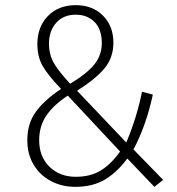

<svg xmlns="http://www.w3.org/2000/svg" viewBox="-20 -714 688 745"><path d="M420 -548Q420 -491 386 -449.5Q352 -408 279 -362L470 -161Q511 -258 531 -358L573 -347Q548 -229 498 -134L613 -16L579 11L474 -99Q435 -46 387.5 -17.5Q340 11 272 11Q220 11 177.5 -11.5Q135 -34 110.5 -75Q86 -116 86 -170Q86 -234 118.5 -279.5Q151 -325 217 -369Q166 -422 145.5 -458Q125 -494 125 -543Q125 -610 166 -652Q207 -694 274 -694Q339 -694 379.5 -653.5Q420 -613 420 -548ZM170 -544Q170 -506 185.5 -475.5Q201 -445 252 -389Q317 -428 346 -464Q375 -500 375 -546Q375 -600 347 -628.5Q319 -657 274 -657Q226 -657 198 -625.5Q170 -594 170 -544ZM132 -170Q132 -106 172 -67Q212 -28 274 -28Q331 -28 371 -52.5Q411 -77 446 -126L243 -343Q187 -306 159.5 -265Q132 -224 132 -170Z"/></svg>

Font: Fira Sans Condensed ExtraLight
Style: Regular
Weight: 275
Width: 3
Designer: Carrois Corporate & Edenspiekermann AG
Foundry: Carrois Corporate GbR & Edenspiekermann AG
Version: Version 4.203